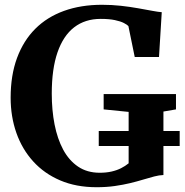

<svg xmlns="http://www.w3.org/2000/svg" viewBox="-20 -772 772 803"><path d="M384 11Q298.5 11 231.8 -17.5Q165 -46 118.8 -97Q72.5 -148 48.5 -216.2Q24.5 -284.5 24.5 -363.5Q24.5 -457 51.2 -529.5Q78 -602 127.5 -651.5Q177 -701 247.8 -726.5Q318.5 -752 406.5 -752Q447 -752 485.5 -747.8Q524 -743.5 557.5 -737.5Q591 -731.5 616.5 -726.8Q642 -722 656.5 -721L645 -533.5H543.5L517 -663Q512 -668.5 498 -675.8Q484 -683 460.2 -688Q436.5 -693 401 -693Q336 -693 290.2 -657.8Q244.5 -622.5 220.5 -553Q196.5 -483.5 196.5 -380.5Q196.5 -311.5 208.2 -251.5Q220 -191.5 244.2 -146.2Q268.5 -101 306.5 -75.2Q344.5 -49.5 397 -49.5Q424 -49.5 446.2 -54.5Q468.5 -59.5 486.2 -68.5Q504 -77.5 518 -89V-304L413.5 -314.5V-378.5H716V-314.5L663.5 -305.5V-40Q646 -39.5 625 -34Q604 -28.5 579.2 -21Q554.5 -13.5 524.8 -6.2Q495 1 460 6Q425 11 384 11ZM393 -161.5V-224H731.5V-161.5Z"/></svg>

Font: Merriweather 28pt
Style: Bold
Weight: 700
Version: Version 2.100